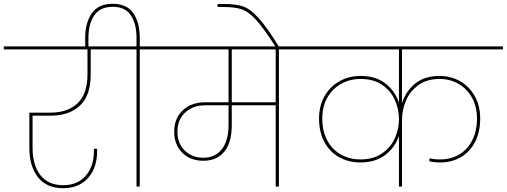

<svg xmlns="http://www.w3.org/2000/svg" viewBox="-55 -985 2676 1014"><path d="M117 -374V-204Q117 -114 158 -60.5Q199 -7 279 -7Q354 -7 397.5 -56.5Q441 -106 441 -188V-199H458V-188Q458 -98 409.5 -44.5Q361 9 279 9Q191 9 145.5 -49Q100 -107 100 -205V-390H210Q303 -390 355 -440Q407 -490 407 -591V-724H-35V-740H574V-724H424V-591Q424 -481 367.5 -427.5Q311 -374 210 -374Z M845 -740V-724H683V0H666V-724H504V-740H666V-786Q666 -858 636.5 -903.5Q607 -949 540 -949Q473 -949 442.5 -903.5Q412 -858 412 -786V-734H395V-786Q395 -865 430 -915Q465 -965 540 -965Q615 -965 649 -915.5Q683 -866 683 -786V-740Z M1580 -724H1418V0H1401V-429H1169V-325Q1169 -232 1129.5 -184Q1090 -136 1019 -136Q950 -136 907.5 -178.5Q865 -221 865 -290Q865 -360 910.5 -402.5Q956 -445 1030 -445H1152V-724H775V-740H1580ZM1401 -724H1169V-445H1401ZM1152 -429H1030Q964 -429 923 -391Q882 -353 882 -290Q882 -228 920.5 -190Q959 -152 1019 -152Q1081 -152 1116.5 -197Q1152 -242 1152 -324Z M1401 -737Q1338 -836 1297.5 -880Q1257 -924 1221.5 -936Q1186 -948 1126 -948H1094V-964H1126Q1190 -964 1227.5 -951.5Q1265 -939 1309 -891.5Q1353 -844 1419 -737Z M2068 -724V-440Q2088 -503 2137.5 -543.5Q2187 -584 2267 -584Q2325 -584 2374 -556.5Q2423 -529 2452 -478Q2481 -427 2481 -359Q2481 -287 2453.5 -234.5Q2426 -182 2378 -154.5Q2330 -127 2270 -127Q2239 -127 2213 -133V-149Q2239 -143 2270 -143Q2325 -143 2369 -168.5Q2413 -194 2438.5 -243Q2464 -292 2464 -359Q2464 -422 2437.5 -469.5Q2411 -517 2366 -542.5Q2321 -568 2267 -568Q2199 -568 2154.5 -535.5Q2110 -503 2089 -453.5Q2068 -404 2068 -351V0H2052V-268Q2032 -207 1980 -167Q1928 -127 1849 -127Q1787 -127 1737 -154.5Q1687 -182 1658.5 -234.5Q1630 -287 1630 -359Q1630 -427 1659.5 -478Q1689 -529 1739 -556.5Q1789 -584 1849 -584Q1929 -584 1980 -544.5Q2031 -505 2052 -443V-724H1510V-740H2601V-724ZM1849 -143Q1917 -143 1963 -175Q2009 -207 2030.5 -255.5Q2052 -304 2052 -354V-355Q2052 -408 2030.5 -456.5Q2009 -505 1963.5 -536.5Q1918 -568 1849 -568Q1793 -568 1747 -542.5Q1701 -517 1674 -470Q1647 -423 1647 -359Q1647 -292 1673.5 -243Q1700 -194 1746 -168.5Q1792 -143 1849 -143Z"/></svg>

Font: Fz Poppins Thin
Style: Regular
Weight: 100
Designer: Ninad Kale (Devanagari), Jonny Pinhorn (Latin)
Foundry: Indian Type Foundry
Version: Vit hóa bi Vntype.Com & FontZin.Com